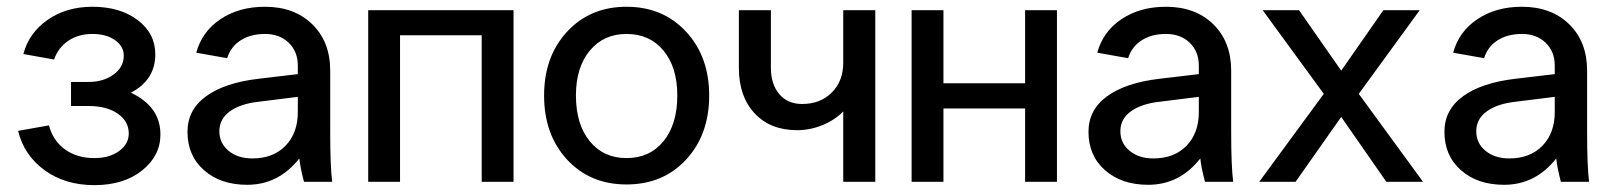

<svg xmlns="http://www.w3.org/2000/svg" viewBox="-20 -535 4747 565"><path d="M240.2 -223.1H189V-293.9H241.2Q284.2 -293.9 314.2 -315.7Q344.2 -337.4 344.2 -371.1Q344.2 -398.9 318.4 -417Q292.5 -435.1 252 -435.1Q210.4 -435.1 180.7 -414.8Q150.9 -394.5 139.2 -359.9L48.8 -376Q64.9 -438 120.1 -476.6Q175.3 -515.1 252 -515.1Q333.5 -515.1 385.3 -475.8Q437 -436.5 437 -375Q437 -299.8 365.2 -262.2Q452.1 -221.2 452.1 -139.2Q452.1 -76.7 398.2 -33.4Q344.2 9.8 257.8 9.8Q171.4 9.8 111.1 -34.2Q50.8 -78.1 33.2 -149.9L124 -166Q136.2 -120.6 171.4 -95.2Q206.5 -69.8 257.8 -69.8Q302.2 -69.8 330.6 -90.6Q358.9 -111.3 358.9 -142.1Q358.9 -178.2 326.4 -200.7Q293.9 -223.1 240.2 -223.1Z M957.5 0H874.5Q863.3 -43 860.8 -68.8Q799.8 8.8 707.5 8.8Q628.9 8.8 580.3 -34.2Q531.7 -77.1 531.7 -147Q531.7 -211.9 586.4 -251.7Q641.1 -291.5 740.7 -303.2L856.4 -316.9V-341.8Q856.4 -383.3 829.6 -409.2Q802.7 -435.1 759.8 -435.1Q717.8 -435.1 688.5 -416.5Q659.2 -397.9 648.4 -363.8L557.6 -379.9Q574.2 -441.9 628.7 -478.5Q683.1 -515.1 759.8 -515.1Q846.2 -515.1 898.9 -463.6Q951.7 -412.1 951.7 -327.1V-145Q951.7 -45.9 957.5 0ZM722.7 -68.8Q784.2 -68.8 820.3 -106.2Q856.4 -143.6 856.4 -205.1V-250L742.7 -235.8Q688 -230 656.7 -207.5Q625.5 -185.1 625.5 -148.9Q625.5 -113.8 652.6 -91.3Q679.7 -68.8 722.7 -68.8Z M1063.5 -504.9H1491.2V0H1397.5V-431.2H1157.2V0H1063.5Z M2066.9 -253.9Q2066.9 -138.7 1999 -65.4Q1931.2 7.8 1823.7 7.8Q1716.3 7.8 1648.7 -65.4Q1581.1 -138.7 1581.1 -253.9Q1581.1 -368.7 1648.9 -441.9Q1716.8 -515.1 1823.7 -515.1Q1930.7 -515.1 1998.8 -441.9Q2066.9 -368.7 2066.9 -253.9ZM1674.8 -253.9Q1674.8 -169.4 1715.3 -119.6Q1755.9 -69.8 1823.7 -69.8Q1892.1 -69.8 1932.6 -119.6Q1973.1 -169.4 1973.1 -253.9Q1973.1 -336.9 1932.6 -386Q1892.1 -435.1 1823.7 -435.1Q1756.3 -435.1 1715.6 -386Q1674.8 -336.9 1674.8 -253.9Z M2555.7 -504.9V0H2461.4V-207Q2436.5 -181.6 2400.1 -166.7Q2363.8 -151.9 2325.7 -151.9Q2247.1 -151.9 2200.7 -201.4Q2154.3 -251 2154.3 -335V-504.9H2248.5V-335.9Q2248.5 -287.1 2273.2 -258.1Q2297.9 -229 2340.3 -229Q2394 -229 2427.7 -262.7Q2461.4 -296.4 2461.4 -350.1V-504.9Z M2662.6 -504.9H2756.3V-290H2996.6V-504.9H3090.3V0H2996.6V-215.8H2756.3V0H2662.6Z M3608.9 0H3525.9Q3514.6 -43 3512.2 -68.8Q3451.2 8.8 3358.9 8.8Q3280.3 8.8 3231.7 -34.2Q3183.1 -77.1 3183.1 -147Q3183.1 -211.9 3237.8 -251.7Q3292.5 -291.5 3392.1 -303.2L3507.8 -316.9V-341.8Q3507.8 -383.3 3481 -409.2Q3454.1 -435.1 3411.1 -435.1Q3369.1 -435.1 3339.8 -416.5Q3310.5 -397.9 3299.8 -363.8L3209 -379.9Q3225.6 -441.9 3280 -478.5Q3334.5 -515.1 3411.1 -515.1Q3497.6 -515.1 3550.3 -463.6Q3603 -412.1 3603 -327.1V-145Q3603 -45.9 3608.9 0ZM3374 -68.8Q3435.5 -68.8 3471.7 -106.2Q3507.8 -143.6 3507.8 -205.1V-250L3394 -235.8Q3339.4 -230 3308.1 -207.5Q3276.9 -185.1 3276.9 -148.9Q3276.9 -113.8 3304 -91.3Q3331.1 -68.8 3374 -68.8Z M3875.5 -258.8 3695.8 -504.9H3802.7L3926.8 -327.1L4050.8 -504.9H4157.7L3978.5 -258.8L4167.5 0H4059.6L3926.8 -190.9L3792.5 0H3685.5Z M4656.2 0H4573.2Q4562 -43 4559.6 -68.8Q4498.5 8.8 4406.2 8.8Q4327.6 8.8 4279.1 -34.2Q4230.5 -77.1 4230.5 -147Q4230.5 -211.9 4285.2 -251.7Q4339.8 -291.5 4439.5 -303.2L4555.2 -316.9V-341.8Q4555.2 -383.3 4528.3 -409.2Q4501.5 -435.1 4458.5 -435.1Q4416.5 -435.1 4387.2 -416.5Q4357.9 -397.9 4347.2 -363.8L4256.3 -379.9Q4272.9 -441.9 4327.4 -478.5Q4381.8 -515.1 4458.5 -515.1Q4544.9 -515.1 4597.7 -463.6Q4650.4 -412.1 4650.4 -327.1V-145Q4650.4 -45.9 4656.2 0ZM4421.4 -68.8Q4482.9 -68.8 4519 -106.2Q4555.2 -143.6 4555.2 -205.1V-250L4441.4 -235.8Q4386.7 -230 4355.5 -207.5Q4324.2 -185.1 4324.2 -148.9Q4324.2 -113.8 4351.3 -91.3Q4378.4 -68.8 4421.4 -68.8Z"/></svg>

Font: LT Superior Med
Style: Regular
Weight: 500
Designer: Daniel Lyons
Foundry: LyonsType
Version: Version 1.000